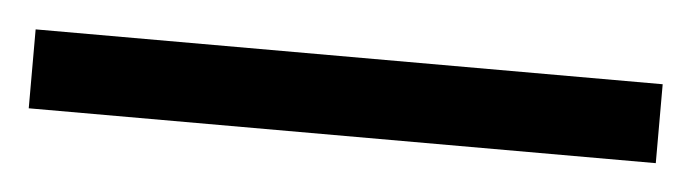

<svg xmlns="http://www.w3.org/2000/svg" viewBox="-28 -861 516 143"><g transform="rotate(5 229.5 -789.5)"><path d="M463.9 -759.8H-4.9V-818.8H463.9Z"/></g></svg>

Font: Droid Serif
Style: Bold Italic
Weight: 700
Italic angle: -12°
Designer: Monotype Design team
Foundry: Monotype Imaging Inc.
Version: Version 1.03